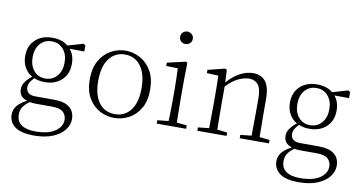

<svg xmlns="http://www.w3.org/2000/svg" viewBox="-91 -1001 2848 1508"><g transform="rotate(10 1333.0 -247.0)"><path d="M255.9 -196.8Q314 -196.8 349.4 -238.3Q384.8 -279.8 384.8 -346.2Q384.8 -412.1 349.6 -452.6Q314.5 -493.2 257.8 -493.2Q200.2 -493.2 165 -452.1Q129.9 -411.1 129.9 -345.2Q129.9 -278.8 164.6 -237.8Q199.2 -196.8 255.9 -196.8ZM256.8 -168Q232.9 -168 211.4 -172.1Q189.9 -176.3 171.9 -184.1Q150.4 -162.1 140.1 -144.5Q129.9 -127 129.9 -105Q129.9 -78.6 147.7 -61.8Q165.5 -44.9 207 -44.9H354Q435.5 -44.9 477.3 -12.2Q519 20.5 519 83Q519 127.4 488 168Q457 208.5 396.2 234.1Q335.4 259.8 246.1 259.8Q141.1 259.8 93.5 223.1Q45.9 186.5 45.9 127.9Q45.9 85.9 71.8 55.4Q97.7 24.9 147 0Q82 -19 82 -82Q82 -111.3 98.9 -136.7Q115.7 -162.1 152.8 -192.9Q113.8 -215.3 92.3 -254.4Q70.8 -293.5 70.8 -345.2Q70.8 -425.8 122.3 -473.9Q173.8 -522 256.8 -522Q335.4 -522 382.8 -481.9L505.9 -518.1L522 -506.8V-459L404.8 -460Q442.9 -416 442.9 -345.2Q442.9 -264.2 391.1 -216.1Q339.4 -168 256.8 -168ZM168 6.8Q132.8 33.2 116.9 57.9Q101.1 82.5 101.1 117.2Q101.1 170.9 139.6 198.5Q178.2 226.1 250 226.1Q355 226.1 408.9 188.5Q462.9 150.9 462.9 97.2Q462.9 61 437.7 36.1Q412.6 11.2 346.2 11.2H220.2Q206.5 11.2 193.4 10.3Q180.2 9.3 168 6.8Z M842.3 14.2Q781.2 14.2 726.3 -14.9Q671.4 -43.9 636.7 -103.3Q602.1 -162.6 602.1 -252.9Q602.1 -342.8 637 -402.6Q671.9 -462.4 726.8 -492.2Q781.7 -522 842.3 -522Q902.8 -522 958 -492.2Q1013.2 -462.4 1048.3 -402.6Q1083.5 -342.8 1083.5 -252.9Q1083.5 -162.6 1048.6 -103.3Q1013.7 -43.9 958.5 -14.9Q903.3 14.2 842.3 14.2ZM842.3 -16.1Q921.9 -16.1 968.5 -77.4Q1015.1 -138.7 1015.1 -252Q1015.1 -365.2 968.5 -428.2Q921.9 -491.2 842.3 -491.2Q762.2 -491.2 715.8 -428.2Q669.4 -365.2 669.4 -252Q669.4 -138.7 715.8 -77.4Q762.2 -16.1 842.3 -16.1Z M1293.5 -654.8Q1272.5 -654.8 1257.8 -668.5Q1243.2 -682.1 1243.2 -704.1Q1243.2 -725.6 1257.8 -739.7Q1272.5 -753.9 1293.5 -753.9Q1313.5 -753.9 1328.9 -739.7Q1344.2 -725.6 1344.2 -704.1Q1344.2 -682.1 1328.9 -668.5Q1313.5 -654.8 1293.5 -654.8ZM1268.1 0H1180.2V-26.9L1269 -36.1Q1271 -77.1 1271.7 -131.3Q1272.5 -185.5 1272.5 -226.1V-280.8Q1272.5 -332 1271 -375Q1269.5 -418 1268.1 -456.1L1175.3 -459V-484.9L1322.3 -519L1334.5 -511.2L1332 -377V-226.1L1334.5 -35.2L1415 -26.9V0Z M1929.7 0H1842.3V-26.9L1930.7 -36.1L1932.6 -226.1V-334Q1932.6 -412.1 1906.5 -443.1Q1880.4 -474.1 1834.5 -474.1Q1800.8 -474.1 1755.1 -454.8Q1709.5 -435.5 1655.3 -379.9V-226.1L1657.2 -36.1L1737.3 -26.9V0H1504.4V-26.9L1592.3 -36.1L1594.2 -226.1V-280.8Q1594.2 -332.5 1593.5 -375Q1592.8 -417.5 1591.3 -455.1L1499.5 -459V-484.9L1636.2 -519L1649.4 -511.2L1654.3 -412.1Q1705.6 -469.7 1757.6 -495.8Q1809.6 -522 1858.4 -522Q1922.4 -522 1957.5 -479.5Q1992.7 -437 1992.7 -335V-226.1L1994.6 -36.1L2075.7 -26.9V0Z M2367.2 -196.8Q2425.3 -196.8 2460.7 -238.3Q2496.1 -279.8 2496.1 -346.2Q2496.1 -412.1 2460.9 -452.6Q2425.8 -493.2 2369.1 -493.2Q2311.5 -493.2 2276.4 -452.1Q2241.2 -411.1 2241.2 -345.2Q2241.2 -278.8 2275.9 -237.8Q2310.5 -196.8 2367.2 -196.8ZM2368.2 -168Q2344.2 -168 2322.8 -172.1Q2301.3 -176.3 2283.2 -184.1Q2261.7 -162.1 2251.5 -144.5Q2241.2 -127 2241.2 -105Q2241.2 -78.6 2259 -61.8Q2276.9 -44.9 2318.4 -44.9H2465.3Q2546.9 -44.9 2588.6 -12.2Q2630.4 20.5 2630.4 83Q2630.4 127.4 2599.4 168Q2568.4 208.5 2507.6 234.1Q2446.8 259.8 2357.4 259.8Q2252.4 259.8 2204.8 223.1Q2157.2 186.5 2157.2 127.9Q2157.2 85.9 2183.1 55.4Q2209 24.9 2258.3 0Q2193.4 -19 2193.4 -82Q2193.4 -111.3 2210.2 -136.7Q2227.1 -162.1 2264.2 -192.9Q2225.1 -215.3 2203.6 -254.4Q2182.1 -293.5 2182.1 -345.2Q2182.1 -425.8 2233.6 -473.9Q2285.2 -522 2368.2 -522Q2446.8 -522 2494.1 -481.9L2617.2 -518.1L2633.3 -506.8V-459L2516.1 -460Q2554.2 -416 2554.2 -345.2Q2554.2 -264.2 2502.4 -216.1Q2450.7 -168 2368.2 -168ZM2279.3 6.8Q2244.1 33.2 2228.3 57.9Q2212.4 82.5 2212.4 117.2Q2212.4 170.9 2251 198.5Q2289.6 226.1 2361.3 226.1Q2466.3 226.1 2520.3 188.5Q2574.2 150.9 2574.2 97.2Q2574.2 61 2549.1 36.1Q2523.9 11.2 2457.5 11.2H2331.5Q2317.9 11.2 2304.7 10.3Q2291.5 9.3 2279.3 6.8Z"/></g></svg>

Font: Source Han Serif TW ExtraLight
Style: Regular
Weight: 250
Designer: Ryoko NISHIZUKA Ë•øÂ°öÊ∂ºÂ≠ê (kana & ideographs); Frank Grie√ühammer (Latin, Greek & Cyrillic); Wenlong ZHANG Âº†ÊñáÈæô 
Foundry: Adobe
Version: Version 2.003;hotconv 1.1.1;makeotfexe 2.6.0